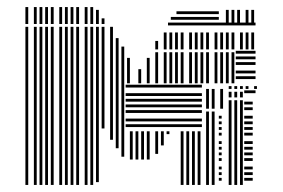

<svg xmlns="http://www.w3.org/2000/svg" viewBox="-20 -524 803 544"><path d="M60 0H52V-288H60ZM84 0H76V-288H84ZM100 0H92V-288H100ZM116 0H108V-288H116ZM132 0H124V-288H132ZM156 0H148V-288H156ZM172 0H164V-288H172ZM188 0H180V-288H188ZM204 0H196V-288H204ZM228 0H220V-288H228ZM244 0H236V-288H244ZM260 -8H252V-288H260ZM276 -160H268V-288H276ZM300 -128H292V-288H300ZM316 -104H308V-288H316ZM332 -80H324V-288H332ZM356 -72H348V-152H356ZM372 -72H364V-152H372ZM388 -72H380V-152H388ZM404 -72H396V-152H404ZM428 -88H420V-152H428ZM444 -112H436V-152H444ZM460 -144H452V-152H460ZM500 0H492V-152H500ZM516 0H508V-152H516ZM532 0H524V-152H532ZM548 0H540V-152H548ZM552 -164H336V-172H552ZM552 -180H336V-188H552ZM552 -204H336V-212H552ZM552 -220H336V-228H552ZM552 -236H336V-244H552ZM552 -252H336V-260H552ZM552 -276H336V-284H552ZM572 0H564V-208H572ZM588 0H580V-208H588ZM608 -12H600V-20H608ZM608 -28H600V-36H608ZM608 -44H600V-52H608ZM608 -68H600V-76H608ZM608 -84H600V-92H608ZM608 -100H600V-108H608ZM608 -116H600V-124H608ZM608 -140H600V-148H608ZM608 -156H600V-164H608ZM608 -172H600V-180H608ZM608 -188H600V-196H608ZM572 -216H564V-272H572ZM588 -216H580V-272H588ZM612 -216H604V-272H612ZM636 0H628V-240H636ZM652 0H644V-240H652ZM668 0H660V-240H668ZM696 -12H672V-20H696ZM696 -28H672V-36H696ZM696 -44H672V-52H696ZM696 -68H672V-76H696ZM696 -84H672V-92H696ZM696 -100H672V-108H696ZM696 -116H672V-124H696ZM696 -140H672V-148H696ZM696 -156H672V-164H696ZM696 -172H672V-180H696ZM696 -188H672V-196H696ZM696 -212H672V-220H696ZM696 -228H672V-236H696ZM636 -248H628V-264H636ZM652 -248H644V-264H652ZM668 -248H660V-264H668ZM704 -260H672V-268H704ZM636 -272H628V-280H636ZM652 -272H644V-280H652ZM668 -272H660V-280H668ZM684 -272H676V-280H684ZM708 -272H700V-280H708ZM60 -288H52V-448H60ZM84 -288H76V-448H84ZM100 -288H92V-448H100ZM116 -288H108V-448H116ZM132 -288H124V-448H132ZM156 -288H148V-448H156ZM172 -288H164V-448H172ZM188 -288H180V-448H188ZM204 -288H196V-448H204ZM228 -288H220V-448H228ZM244 -288H236V-448H244ZM260 -288H252V-448H260ZM276 -288H268V-448H276ZM300 -288H292V-448H300ZM316 -288H308V-416H316ZM332 -288H324V-392H332ZM348 -288H340V-360H348ZM380 -288H372V-328H380ZM404 -288H396V-360H404ZM428 -288H420V-376H428ZM452 -288H444V-376H452ZM468 -288H460V-376H468ZM484 -288H476V-376H484ZM500 -288H492V-376H500ZM524 -288H516V-376H524ZM540 -288H532V-376H540ZM556 -288H548V-376H556ZM572 -288H564V-376H572ZM596 -288H588V-376H596ZM612 -288H604V-376H612ZM628 -288H620V-376H628ZM644 -288H636V-376H644ZM704 -300H648V-308H704ZM704 -316H648V-324H704ZM704 -340H648V-348H704ZM704 -356H648V-364H704ZM704 -372H648V-380H704ZM428 -384H420V-408H428ZM452 -384H444V-432H452ZM468 -384H460V-432H468ZM484 -384H476V-432H484ZM500 -384H492V-432H500ZM524 -384H516V-432H524ZM540 -384H532V-432H540ZM556 -384H548V-432H556ZM572 -384H564V-432H572ZM596 -384H588V-432H596ZM612 -384H604V-432H612ZM628 -384H620V-432H628ZM644 -384H636V-432H644ZM668 -384H660V-432H668ZM684 -384H676V-432H684ZM700 -384H692V-432H700ZM704 -452H456V-460H704ZM60 -456H52V-504H60ZM84 -456H76V-504H84ZM100 -456H92V-504H100ZM116 -456H108V-504H116ZM132 -456H124V-504H132ZM156 -456H148V-504H156ZM172 -456H164V-504H172ZM188 -456H180V-504H188ZM204 -456H196V-504H204ZM228 -456H220V-504H228ZM244 -456H236V-504H244ZM260 -456H252V-496H260ZM276 -456H268V-472H276ZM600 -468H464V-476H600ZM600 -484H480V-492H600ZM628 -456H620V-496H628ZM644 -456H636V-496H644ZM660 -456H652V-496H660ZM684 -456H676V-496H684ZM700 -456H692V-496H700Z"/></svg>

Font: Rubik Lines
Style: Regular
Weight: 400
Designer: Hubert and Fischer, NaN
Foundry: Hubert and Fischer, NaN
Version: Version 2.201